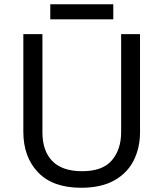

<svg xmlns="http://www.w3.org/2000/svg" viewBox="-20 -968 771 905"><path d="M640 -345Q640 -271 610 -211.5Q580 -152 518.5 -117.5Q457 -83 362 -83Q229 -83 159.5 -155.5Q90 -228 90 -347V-807H180V-344Q180 -257 226.5 -209Q273 -161 367 -161Q464 -161 507.5 -212.5Q551 -264 551 -345V-807H640ZM514 -948V-877H217V-948Z"/></svg>

Font: Noto Sans Kannada UI
Style: Regular
Weight: 400
Designer: Jelle Bosma - Monotype Design Team
Foundry: Monotype Imaging Inc.
Version: Version 2.005; ttfautohint (v1.8.4.7-5d5b)